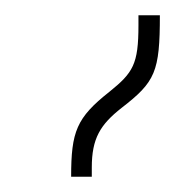

<svg xmlns="http://www.w3.org/2000/svg" viewBox="-20 -834 240 251"><path d="M73 -603H100V-615C100 -653 111 -671 139 -693C183 -727 189 -740 189 -814H161V-801C161 -750 154 -739 123 -714C80 -680 73 -662 73 -603Z"/></svg>

Font: Noto Serif Armenian ExtraCondensed ExtraLight
Style: Regular
Weight: 200
Width: 2
Designer: Monotype Design Team
Foundry: Monotype Imaging Inc.
Version: Version 2.008